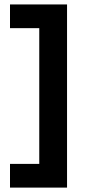

<svg xmlns="http://www.w3.org/2000/svg" viewBox="-20 -695 388 864"><path d="M25 149.2V42.5H156.7V-568.3H25V-675H281.7V149.2Z"/></svg>

Font: Funnel Sans Light
Style: Bold
Weight: 700
Version: Version 1.000